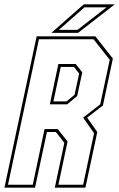

<svg xmlns="http://www.w3.org/2000/svg" viewBox="-40 -868 550 888"><path d="M-19.5 0 129.5 -700H401L482 -597L436 -380L363 -324L410 -257.5L355 0H213.5L257.5 -207.5L218.5 -257.5H177L122 0ZM-3 -13.5H111.5L166 -271H227L272.5 -213.5L230 -13.5H344.5L395 -252L344.5 -324L423.5 -385.5L467.5 -591.5L392.5 -686.5H140ZM190.5 -385.5 230 -572H310L340.5 -533.5L317 -424L270.5 -385.5ZM207 -399H268L305 -430L326 -528L302 -558.5H241ZM197.5 -716 347.5 -848H491L321 -716ZM232.5 -730H318.5L452.5 -834H350.5Z"/></svg>

Font: Tourney Condensed Thin
Style: Italic
Weight: 100
Width: 3
Italic angle: -12°
Designer: Tyler Finck
Foundry: Etcetera Type Co
Version: Version 1.010; ttfautohint (v1.8.3)